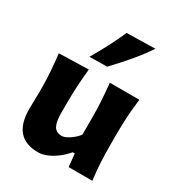

<svg xmlns="http://www.w3.org/2000/svg" viewBox="-206 -1003 1062 1149"><g transform="rotate(30 325.0 -429.0)"><path d="M229.5 15.1Q55.7 15.1 55.7 -183.6Q55.7 -220.2 56.9 -248.3Q58.1 -276.4 58.1 -306.2Q58.1 -384.8 53.7 -442.6Q49.3 -500.5 42.5 -560.5L246.6 -565.9Q240.2 -505.9 236.8 -448.2Q233.4 -390.6 233.4 -328.1V-256.3Q233.4 -198.2 249 -169.4Q264.6 -140.6 304.7 -140.6Q324.7 -140.6 356.2 -161.4Q387.7 -182.1 408.2 -209.5V-328.1Q408.2 -390.6 404.5 -445.6Q400.9 -500.5 395 -560.5H599.1Q591.3 -500.5 587.4 -442.6Q583.5 -384.8 583.5 -306.2V-242.2Q583.5 -172.9 586.7 -116.2Q589.8 -59.6 597.7 0H433.6L425.3 -88.9H410.2Q387.2 -61 356.9 -37.4Q326.7 -13.7 293.7 0.7Q260.7 15.1 229.5 15.1ZM211.4 -633.8Q246.1 -692.9 276.6 -751.2Q307.1 -809.6 333 -868.7L529.8 -873Q488.3 -811.5 438 -752.2Q387.7 -692.9 333 -635.7Z"/></g></svg>

Font: Pinar DS2-Bold
Style: Regular
Weight: 700
Designer: Amin Abedi
Version: Version 2.000